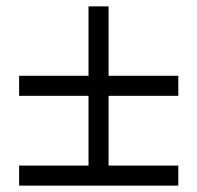

<svg xmlns="http://www.w3.org/2000/svg" viewBox="-20 -620 620 603"><path d="M40 -100V-37H540V-100H321V-319H540V-382H321V-600H258V-382H40V-319H258V-100Z"/></svg>

Font: Abel
Style: Regular
Weight: 400
Designer: Matthew Desmond
Foundry: Matthew Desmond
Version: Version 1.002